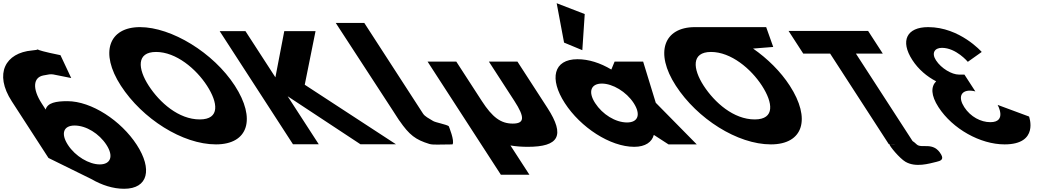

<svg xmlns="http://www.w3.org/2000/svg" viewBox="-175 -895 6567 1190"><path d="M199.8 -553C92.2 -574.7 64.6 -584.7 58.8 -588.3C56.6 -586.8 48.4 -584.4 23.8 -582.3C-141.2 -567.8 -213.3 -438.9 -101.9 -267L125.4 84L389.6 214C456.9 253 526.1 275 594.1 275C744.1 275 770.1 153 672.9 3C575.8 -147 392.4 -268 242.4 -268C172.4 -268 118.9 -258 108.1 -216L83.5 -254C24.5 -345 30.4 -415.1 93.5 -427.4C160.9 -440.4 131.6 -436.4 266.4 -411.3ZM484.9 3C530.9 74 510.3 124 443.3 124C377.3 124 291.9 74 245.9 3C200.6 -67 218.2 -117 287.2 -117C359.2 -117 439.6 -67 484.9 3ZM58.8 -588.3C54.8 -590.8 61.5 -590.2 58.8 -588.3Z M574.1 -363.9C706.8 -159.1 955.9 -0.1 1163.3 -0.1C1364.8 -0.1 1413.1 -159.1 1280.5 -363.9C1147.8 -568.8 887.3 -726.9 692.6 -726.9C499.7 -726.9 441.4 -568.8 574.1 -363.9ZM746.7 -363.9C678.9 -468.5 669 -573 792.3 -573C916.4 -573 1040.2 -468.5 1107.9 -363.9C1175.6 -259.4 1190.6 -154.8 1063.1 -154.8C932.2 -154.8 814.4 -259.4 746.7 -363.9Z M2279.1 -0.9 1713.8 -369.8 1780.7 -702.1H1586.9L1531.9 -415.7L1346.3 -702.1H1186.5L1640.8 -0.9H1800.6L1607.9 -298.4L2059 -0.9Z M1905.8 -753H2082.8L2446.8 -191C2458.6 -173 2481.8 -161.8 2509.5 -145C2524.7 -135.7 2591 -124 2606.3 -113C2606.3 -113 2644.5 -21.3 2629.6 0C2545.5 0 2509.3 4.3 2485.6 -3C2401.2 -28.9 2362.2 -57.6 2300.1 -148L2299.6 -148L2287.6 -166.5C2280.9 -176.7 2274 -187.5 2266.6 -199L2266 -200Z M2653.2 -513H2475.2L2929.3 188H3106.3L2988.8 6.6C3022.4 12.3 3058.1 15 3096.2 15C3288.2 15 3329.5 -54 3218.1 -226L3032.2 -513H2855.2L3013.3 -269C3078.7 -168 3076.9 -129 3002.9 -129C2928.9 -129 2876.7 -168 2811.3 -269Z M3321 -631 3434.2 -584 3449.1 -807.9 3275.2 -875.1ZM3513.7 -256C3467.7 -327 3488.3 -377 3555.3 -377C3621.3 -377 3706.7 -327 3752.7 -256C3798 -186 3780.4 -136 3711.4 -136C3639.4 -136 3559 -186 3513.7 -256ZM3325.7 -256C3422.8 -106 3606.2 15 3756.2 15C3826.2 15 3866.1 -16 3876.9 -58H3878.9L3968.5 0H4143.5L3889.4 -258L3811.2 -513H3634.2L3614 -464C3545.4 -505 3473.5 -528 3404.5 -528C3254.5 -528 3228.5 -406 3325.7 -256Z M4186.2 -363.9C4118.6 -468.4 4108.6 -572.8 4231.4 -573L4231.4 -573L4231.8 -573H4231.9C4356 -573 4479.8 -468.5 4547.5 -363.9C4615.2 -259.4 4630.2 -154.8 4502.7 -154.8C4371.8 -154.8 4254 -259.4 4186.2 -363.9ZM4131.7 -727 4131.8 -726.9C3939.2 -726.6 3881.1 -568.6 4013.7 -363.9C4146.4 -159.1 4395.5 -0.1 4602.9 -0.1C4804.4 -0.1 4852.7 -159.1 4720 -363.9C4662.8 -452.3 4581.8 -531.9 4492.5 -594L4617.4 -604L4573.7 -727Z M4803.4 -562.9H4970L5333.4 -1.9L5337.4 -1.8C5336.5 9.2 5401.1 87 5437.5 108C5501 144.6 5583.6 119 5629.5 108C5655.6 102 5675.6 93.7 5658.3 63C5610.9 -21 5536.3 28.7 5506.5 0C5496.9 -9.2 5488.5 -16 5480.9 -20.9L5129.8 -562.9H5296.4L5205.6 -703.1H4712.6ZM5373.2 -1.1C5365.4 -0.1 5356.8 -0.1 5346.9 -1.6Z M5823.5 -511.8C5823.5 -511.8 5751.2 -598.5 5662.8 -598.5C5617.7 -598.5 5597 -566.2 5626.2 -521.2C5659.2 -470.2 5725.1 -432.8 5767.6 -432.8H5802.4L5870.2 -328.2C5870.2 -328.2 5853.3 -333.3 5836.3 -333.3C5780.2 -333.3 5762.6 -290.8 5801.7 -230.5C5840.3 -171 5904.2 -137.8 5962.9 -137.8C6068.3 -137.8 6008.3 -244.9 6008.3 -244.9L6203 -172.7C6203 -172.7 6267.1 -0.1 6051.2 -0.1C5900.8 -0.1 5728.9 -96.2 5641.9 -230.5C5594 -304.4 5594.2 -358 5627.1 -391.1C5569.6 -420.9 5517.2 -465.1 5479.7 -522.9C5402.6 -641.9 5444.5 -726.9 5577.9 -726.9C5774.3 -726.9 5909.6 -573 5909.6 -573Z"/></svg>

Font: Hussar
Style: BdOpOblSeven
Weight: 700
Foundry: Cannot Into Space Fonts
Version: Version 2.00